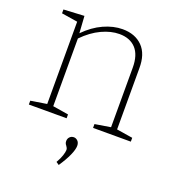

<svg xmlns="http://www.w3.org/2000/svg" viewBox="-138 -639 902 989"><g transform="rotate(20 312.5 -145.0)"><path d="M515 -35 603 -21V0H396V-21L482 -35V-361Q482 -431 449.5 -466Q417 -501 359 -501Q313 -501 262.5 -477.5Q212 -454 165 -406V-35L251 -21V0H44V-21L132 -35V-486L44 -500V-521L157 -527L163 -434Q210 -482 263 -506Q316 -530 366 -530Q435 -530 475.5 -489Q516 -448 515 -369ZM279 229Q293 205 299.5 185Q306 165 306 154Q306 148 303.5 143Q301 138 298 134Q297 133 293 127Q289 121 289 111Q289 97 298 88Q307 79 320 79Q332 79 341.5 88.5Q351 98 351 115Q351 135 336.5 167.5Q322 200 295 240Z"/></g></svg>

Font: Bitter Pro ExtraLight
Style: Regular
Weight: 275
Designer: Sol Matas, and Bitter project Authors
Foundry: Sol Matas
Version: Version 1.010